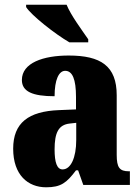

<svg xmlns="http://www.w3.org/2000/svg" viewBox="-20 -786 594 816"><path d="M275 -606H355V-619C329 -657 281 -721 263 -766H91V-756C113 -721 213 -642 275 -606ZM176 10C239 10 263 -9 303 -62H312L334 0H532V-58H528C488 -58 476 -74 476 -128V-381C476 -506 408 -550 272 -550C164 -550 73 -519 73 -446C73 -397 118 -377 212 -377C212 -447 230 -485 257 -485C288 -485 303 -449 303 -374V-321L231 -318C101 -313 36 -264 36 -154C36 -42 99 10 176 10ZM246 -66C222 -66 212 -96 212 -151C212 -221 228 -256 277 -261L304 -264V-191C304 -116 281 -66 246 -66Z"/></svg>

Font: Noto Serif Armenian Condensed Black
Style: Regular
Weight: 900
Width: 3
Designer: Monotype Design Team
Foundry: Monotype Imaging Inc.
Version: Version 2.008